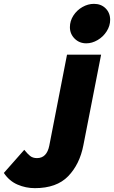

<svg xmlns="http://www.w3.org/2000/svg" viewBox="-242 -725 592 997"><path d="M-222 173 -116 53Q-100 73 -86 84.5Q-72 96 -50 96Q1 96 14 31L106 -441H283L191 29Q172 128 112 190Q52 252 -61 252Q-108 252 -151 233.5Q-194 215 -222 173ZM246 -705Q283 -705 306.5 -681.5Q330 -658 330 -622Q330 -591 312 -562.5Q294 -534 265 -517Q236 -500 206 -500Q170 -500 145.5 -524.5Q121 -549 121 -584Q121 -616 139 -644Q157 -672 186 -688.5Q215 -705 246 -705Z"/></svg>

Font: Teachers ExtraBold
Style: Italic
Weight: 800
Designer: Alfredo Marco Pradil & Chank Diesel
Version: Version 0.009